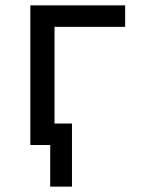

<svg xmlns="http://www.w3.org/2000/svg" viewBox="-20 -540 540 715"><path d="M167 155V0H93V-520H446V-440H183V-80H248V155Z"/></svg>

Font: Iosevka SS18 Medium
Style: Regular
Weight: 500
Monospace: yes
Designer: Belleve Invis
Foundry: Belleve Invis
Version: Version 25.1.1; ttfautohint (v1.8.4)